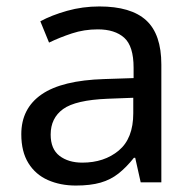

<svg xmlns="http://www.w3.org/2000/svg" viewBox="-20 -565 601 595"><path d="M288 -545Q386 -545 433 -502Q480 -459 480 -365V0H416L399 -76H395Q372 -47 347.5 -27.5Q323 -8 291.5 1Q260 10 215 10Q167 10 128.5 -7Q90 -24 68 -59.5Q46 -95 46 -149Q46 -229 109 -272.5Q172 -316 303 -320L394 -323V-355Q394 -422 365 -448Q336 -474 283 -474Q241 -474 203 -461.5Q165 -449 132 -433L105 -499Q140 -518 188 -531.5Q236 -545 288 -545ZM314 -259Q214 -255 175.5 -227Q137 -199 137 -148Q137 -103 164.5 -82Q192 -61 235 -61Q303 -61 348 -98.5Q393 -136 393 -214V-262Z"/></svg>

Font: oriya15
Style: Book
Weight: 400
Designer: Jelle Bosma - Monotype Design Team
Foundry: Monotype Imaging Inc.
Version: Version 2.003